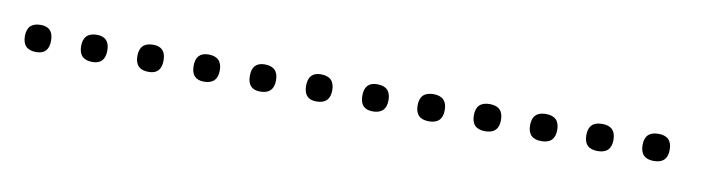

<svg xmlns="http://www.w3.org/2000/svg" viewBox="-20 -361 736 195"><g transform="rotate(10 347.5 -264.0)"><path d="M14 -250Q0 -250 0 -264Q0 -278 14 -278Q27 -278 27 -264Q27 -250 14 -250ZM72 -250Q58 -250 58 -264Q58 -278 72 -278Q85 -278 85 -264Q85 -250 72 -250ZM130 -250Q116 -250 116 -264Q116 -278 130 -278Q143 -278 143 -264Q143 -250 130 -250ZM187 -250Q174 -250 174 -264Q174 -278 187 -278Q201 -278 201 -264Q201 -250 187 -250ZM245 -250Q232 -250 232 -264Q232 -278 245 -278Q259 -278 259 -264Q259 -250 245 -250ZM303 -250Q290 -250 290 -264Q290 -278 303 -278Q317 -278 317 -264Q317 -250 303 -250ZM361 -250Q348 -250 348 -264Q348 -278 361 -278Q375 -278 375 -264Q375 -250 361 -250ZM419 -250Q405 -250 405 -264Q405 -278 419 -278Q433 -278 433 -264Q433 -250 419 -250ZM477 -250Q463 -250 463 -264Q463 -278 477 -278Q491 -278 491 -264Q491 -250 477 -250ZM535 -250Q521 -250 521 -264Q521 -278 535 -278Q549 -278 549 -264Q549 -250 535 -250ZM593 -250Q579 -250 579 -264Q579 -278 593 -278Q607 -278 607 -264Q607 -250 593 -250ZM651 -250Q637 -250 637 -264Q637 -278 651 -278Q665 -278 665 -264Q665 -250 651 -250Z"/></g></svg>

Font: FRB American Cursive Just Xheight
Style: Italic
Weight: 400
Italic angle: -25°
Version: Version 2.0;Modular Font Editor K font №1